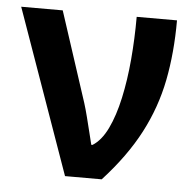

<svg xmlns="http://www.w3.org/2000/svg" viewBox="-44 -587 639 631"><g transform="rotate(5 275.5 -271.0)"><path d="M1 -542H138L235 -245Q241 -226 247.5 -200.5Q254 -175 260 -150.5Q266 -126 270 -110H274Q303 -128 323.5 -170.5Q344 -213 357 -272.5Q370 -332 376 -401Q382 -470 382 -542H515Q515 -435 497 -343.5Q479 -252 435 -168Q391 -84 314 0H193Z"/></g></svg>

Font: Noto Sans Display SemiBold
Style: Regular
Weight: 600
Designer: Monotype Design Team
Foundry: Monotype Imaging Inc.
Version: Version 2.003